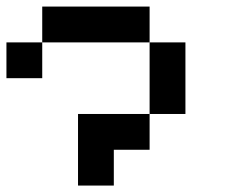

<svg xmlns="http://www.w3.org/2000/svg" viewBox="-20 -576 707 596"><path d="M111.1 -333.3H0V-444.4H111.1ZM222.2 -222.2H444.4V-111.1H333.3V0H222.2ZM555.6 -222.2H444.4V-444.4H555.6ZM444.4 -444.4H111.1V-555.6H444.4Z"/></svg>

Font: Pixeloid Sans
Style: Regular
Weight: 400
Designer: GGBotNet
Foundry: GGBotNet
Version: 0.5